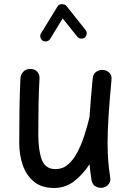

<svg xmlns="http://www.w3.org/2000/svg" viewBox="-20 -870 629 935"><path d="M522.9 -480.5Q513.2 -376 508.5 -302.7Q503.9 -229.5 503.9 -172.9Q503.9 -126 507.1 -86.7Q510.3 -47.4 516.6 -7.3Q520 13.7 509.3 26.6Q498.5 39.6 482.9 43.5Q464.8 47.4 447.3 38.8Q429.7 30.3 425.8 7.3Q419.4 -32.7 416 -70.3Q383.8 -20.5 341.1 12.5Q298.3 45.4 243.2 45.4Q183.6 45.4 146.2 15.4Q108.9 -14.6 91.3 -64.7Q73.7 -114.7 73.7 -173.8Q73.7 -251 74.7 -329.3Q75.7 -407.7 79.6 -489.3Q80.6 -506.3 93 -520.3Q105.5 -534.2 127 -534.2Q149.4 -534.2 161.4 -520.8Q173.3 -507.3 172.4 -489.3Q168.9 -423.3 167.7 -361.6Q166.5 -299.8 166.5 -215.8Q166.5 -139.2 183.3 -92.8Q200.2 -46.4 251 -46.4Q284.7 -46.4 310.8 -68.6Q336.9 -90.8 356.4 -127.9Q376 -165 390.6 -210Q405.3 -254.9 416 -300.3V-301.3Q418.5 -341.3 422.4 -387.9Q426.3 -434.6 431.6 -489.3Q434.1 -511.2 449.7 -521.2Q465.3 -531.2 482.9 -529.3Q500 -527.8 512.7 -515.6Q525.4 -503.4 522.9 -480.5ZM188 -671.9Q179.2 -677.2 176.8 -688Q174.3 -698.7 179.7 -707.5L260.7 -839.4Q266.6 -849.6 281.7 -849.6Q296.9 -849.6 303.2 -841.3L397 -723.6Q403.3 -715.8 402.1 -704.8Q400.9 -693.8 392.6 -687Q384.8 -680.7 373.8 -682.1Q362.8 -683.6 356.4 -691.4L285.2 -780.3L224.1 -680.2Q218.8 -671.4 207.8 -668.9Q196.8 -666.5 188 -671.9Z"/></svg>

Font: Mikhak-FD Medium
Style: Regular
Weight: 500
Designer: Amin Abedi
Version: Version 3.2